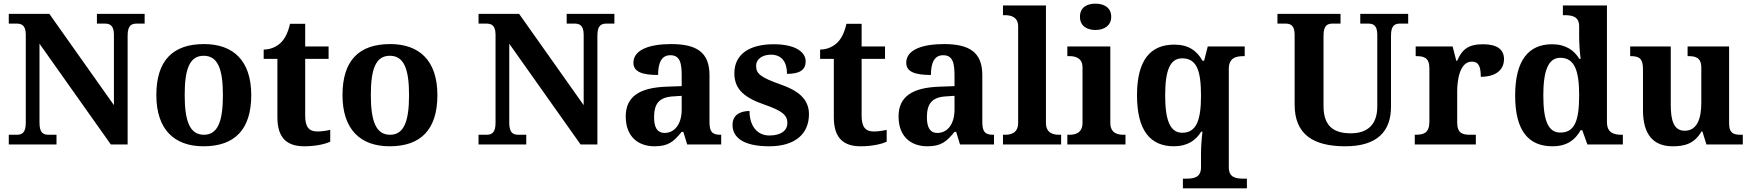

<svg xmlns="http://www.w3.org/2000/svg" viewBox="-20 -790 9576 1050"><path d="M28 0H289V-53H247C219 -53 196 -61 196 -118V-551L586 0H678V-596C678 -653 701 -661 729 -661H771V-714H510V-661H552C579 -661 603 -653 603 -600V-215L250 -714H28V-661H70C97 -661 121 -653 121 -600V-118C121 -61 98 -53 70 -53H28Z M1093 10C1264 10 1354 -82 1354 -270C1354 -458 1256 -549 1096 -549C924 -549 835 -458 835 -270C835 -82 933 10 1093 10ZM1095 -53C1018 -53 990 -128 990 -270C990 -413 1017 -485 1094 -485C1171 -485 1199 -413 1199 -270C1199 -128 1172 -53 1095 -53Z M1644 10C1714 10 1765 -5 1786 -15V-80C1765 -75 1741 -71 1715 -71C1668 -71 1649 -98 1649 -158V-468H1777V-536H1649V-660H1566C1556 -615 1540 -582 1520 -561C1500 -539 1465 -519 1422 -519V-468H1497V-148C1497 -31 1554 10 1644 10Z M2111 10C2282 10 2372 -82 2372 -270C2372 -458 2274 -549 2114 -549C1942 -549 1853 -458 1853 -270C1853 -82 1951 10 2111 10ZM2113 -53C2036 -53 2008 -128 2008 -270C2008 -413 2035 -485 2112 -485C2189 -485 2217 -413 2217 -270C2217 -128 2190 -53 2113 -53Z M2597 0H2858V-53H2816C2788 -53 2765 -61 2765 -118V-551L3155 0H3247V-596C3247 -653 3270 -661 3298 -661H3340V-714H3079V-661H3121C3148 -661 3172 -653 3172 -600V-215L2819 -714H2597V-661H2639C2666 -661 2690 -653 2690 -600V-118C2690 -61 2667 -53 2639 -53H2597Z M3559 10C3635 10 3664 -15 3708 -69H3717L3738 0H3924V-53H3920C3875 -53 3860 -69 3860 -124V-379C3860 -504 3790 -549 3650 -549C3537 -549 3444 -520 3444 -447C3444 -398 3490 -380 3579 -380C3579 -442 3595 -488 3646 -488C3701 -488 3708 -441 3708 -374V-319L3626 -316C3476 -311 3402 -261 3402 -153C3402 -42 3471 10 3559 10ZM3614 -63C3575 -63 3557 -92 3557 -149C3557 -221 3583 -259 3663 -263L3708 -266V-191C3708 -113 3671 -63 3614 -63Z M4187 10C4325 10 4404 -55 4404 -166C4404 -250 4341 -296 4252 -327C4143 -365 4115 -386 4115 -429C4115 -470 4153 -491 4196 -491C4254 -491 4284 -452 4284 -386C4357 -386 4386 -410 4386 -455C4386 -501 4337 -548 4211 -548C4082 -548 3996 -496 3996 -389C3996 -299 4055 -254 4163 -217C4257 -184 4286 -161 4286 -117C4286 -80 4256 -49 4187 -49C4122 -49 4079 -100 4079 -183C4044 -183 3986 -172 3986 -107C3986 -40 4042 10 4187 10Z M4687 10C4757 10 4808 -5 4829 -15V-80C4808 -75 4784 -71 4758 -71C4711 -71 4692 -98 4692 -158V-468H4820V-536H4692V-660H4609C4599 -615 4583 -582 4563 -561C4543 -539 4508 -519 4465 -519V-468H4540V-148C4540 -31 4597 10 4687 10Z M5051 10C5127 10 5156 -15 5200 -69H5209L5230 0H5416V-53H5412C5367 -53 5352 -69 5352 -124V-379C5352 -504 5282 -549 5142 -549C5029 -549 4936 -520 4936 -447C4936 -398 4982 -380 5071 -380C5071 -442 5087 -488 5138 -488C5193 -488 5200 -441 5200 -374V-319L5118 -316C4968 -311 4894 -261 4894 -153C4894 -42 4963 10 5051 10ZM5106 -63C5067 -63 5049 -92 5049 -149C5049 -221 5075 -259 5155 -263L5200 -266V-191C5200 -113 5163 -63 5106 -63Z M5465 0H5783V-53H5771C5742 -53 5700 -61 5700 -118V-760H5465V-707H5477C5505 -707 5548 -699 5548 -646V-118C5548 -61 5506 -53 5477 -53H5465Z M5971 -626C6017 -626 6057 -649 6057 -698C6057 -749 6017 -770 5971 -770C5923 -770 5886 -749 5886 -698C5886 -649 5923 -626 5971 -626ZM5817 0H6135V-53H6123C6094 -53 6052 -61 6052 -118V-536H5817V-483H5829C5857 -483 5900 -475 5900 -422V-118C5900 -61 5858 -53 5829 -53H5817Z M6449 240H6799V187H6781C6737 187 6700 180 6700 125V-413C6700 -474 6739 -483 6783 -483H6787V-536H6585L6565 -458H6556C6526 -512 6480 -546 6402 -546C6271 -546 6198 -461 6198 -269C6198 -76 6271 10 6400 10C6475 10 6521 -24 6549 -70H6556C6552 -38 6548 10 6548 52V125C6548 180 6511 187 6467 187H6449ZM6445 -64C6378 -64 6352 -135 6352 -268C6352 -404 6378 -471 6445 -471C6524 -471 6548 -405 6548 -267C6548 -135 6524 -64 6445 -64Z M7337 10C7512 10 7587 -72 7587 -206V-596C7587 -653 7610 -661 7638 -661H7681V-714H7419V-661H7461C7489 -661 7512 -653 7512 -600V-208C7512 -106 7456 -61 7367 -61C7276 -61 7218 -98 7218 -210V-596C7218 -653 7241 -661 7269 -661H7311V-714H6966V-661H7009C7036 -661 7060 -653 7060 -600V-218C7060 -54 7163 10 7337 10Z M7717 0H8051V-53H8019C7979 -53 7949 -61 7949 -120V-293C7949 -339 7959 -453 8029 -453C8067 -453 8078 -425 8078 -370C8158 -370 8205 -406 8205 -467C8205 -519 8168 -548 8090 -548C8008 -548 7975 -518 7949 -458H7944L7924 -536H7722V-483H7725C7769 -483 7797 -474 7797 -415V-125C7797 -62 7765 -53 7720 -53H7717Z M8470 10C8548 10 8594 -24 8624 -78H8633L8661 0H8855V-53H8851C8807 -53 8768 -62 8768 -123V-760H8527V-707H8535C8579 -707 8616 -700 8616 -645V-590C8616 -558 8619 -505 8624 -468H8617C8589 -514 8543 -548 8468 -548C8339 -548 8266 -460 8266 -267C8266 -75 8339 10 8470 10ZM8513 -65C8446 -65 8420 -132 8420 -268C8420 -401 8446 -474 8513 -474C8592 -474 8616 -401 8616 -269C8616 -131 8592 -65 8513 -65Z M9127 10C9190 10 9245 -2 9285 -71H9290L9312 0H9511V-53H9503C9464 -53 9436 -58 9436 -116V-536H9209V-483H9212C9251 -483 9284 -477 9284 -419V-227C9284 -134 9257 -75 9193 -75C9134 -75 9117 -130 9117 -216V-536H8895V-483H8897C8945 -483 8965 -470 8965 -412V-188C8965 -53 9023 10 9127 10Z"/></svg>

Font: Noto Nastaliq Urdu
Style: Bold
Weight: 700
Designer: Monotype Design Team (Patrick Giasson: type design, Kamal Mansour: OpenType code, Glenda Bellarosa). Updated by Simon Co
Foundry: Monotype Imaging Inc., Simon Cozens
Version: Version 3.009